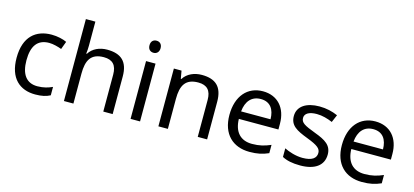

<svg xmlns="http://www.w3.org/2000/svg" viewBox="-63 -1235 3707 1720"><g transform="rotate(15 1790.5 -375.0)"><path d="M300 10C361 10 402 0 438 -19V-97C401 -80 357 -66 299 -66C198 -66 146 -137 146 -266C146 -400 197 -469 304 -469C341 -469 388 -456 420 -444L447 -517C415 -533 360 -546 306 -546C162 -546 55 -463 55 -265C55 -75 157 10 300 10Z M653 -537V-760H565V0H653V-277C653 -402 690 -472 810 -472C892 -472 930 -429 930 -343V0H1017V-349C1017 -486 951 -545 821 -545C752 -545 688 -517 654 -462H648C651 -483 653 -511 653 -537Z M1228 -737C1199 -737 1176 -720 1176 -681C1176 -643 1199 -625 1228 -625C1255 -625 1279 -643 1279 -681C1279 -720 1255 -737 1228 -737ZM1271 -536H1183V0H1271Z M1699 -546C1631 -546 1565 -519 1530 -463H1525L1512 -536H1441V0H1529V-278C1529 -403 1567 -472 1686 -472C1768 -472 1806 -429 1806 -343V0H1893V-349C1893 -487 1827 -546 1699 -546Z M2266 -546C2124 -546 2029 -440 2029 -264C2029 -85 2134 10 2287 10C2360 10 2408 -1 2463 -25V-102C2407 -78 2359 -65 2291 -65C2184 -65 2123 -130 2120 -251H2487V-304C2487 -450 2403 -546 2266 -546ZM2265 -474C2354 -474 2394 -412 2395 -321H2122C2131 -417 2181 -474 2265 -474Z M2972 -148C2972 -234 2913 -269 2811 -307C2708 -346 2673 -364 2673 -409C2673 -449 2712 -474 2784 -474C2836 -474 2886 -459 2931 -440L2961 -510C2911 -532 2855 -546 2790 -546C2670 -546 2589 -495 2589 -404C2589 -316 2651 -284 2755 -244C2860 -204 2887 -180 2887 -140C2887 -92 2849 -61 2760 -61C2697 -61 2632 -83 2590 -104V-24C2631 -2 2683 10 2758 10C2889 10 2972 -44 2972 -148Z M3309 -546C3167 -546 3072 -440 3072 -264C3072 -85 3177 10 3330 10C3403 10 3451 -1 3506 -25V-102C3450 -78 3402 -65 3334 -65C3227 -65 3166 -130 3163 -251H3530V-304C3530 -450 3446 -546 3309 -546ZM3308 -474C3397 -474 3437 -412 3438 -321H3165C3174 -417 3224 -474 3308 -474Z"/></g></svg>

Font: Noto Sans Osage
Style: Regular
Weight: 400
Designer: Monotype Design Team
Foundry: Monotype Imaging Inc.
Version: Version 2.002